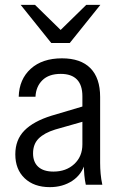

<svg xmlns="http://www.w3.org/2000/svg" viewBox="-20 -760 498 790"><path d="M333 0Q329 -18 327 -39.5Q325 -61 325 -90H319V-364Q319 -410 296.5 -433Q274 -456 230 -456Q181 -456 154.5 -430Q128 -404 126 -362H57Q59 -434 106.5 -477Q154 -520 235 -520Q312 -520 352 -479.5Q392 -439 392 -361V-90Q392 -68 394 -45.5Q396 -23 401 0ZM185 10Q120 10 81.5 -26.5Q43 -63 43 -125Q43 -185 80.5 -223Q118 -261 192 -284L337 -327V-264L207 -227Q162 -213 139 -190Q116 -167 116 -129Q116 -93 137.5 -73.5Q159 -54 200 -54Q252 -54 285.5 -85Q319 -116 319 -166L331 -91Q317 -42 277.5 -16Q238 10 185 10ZM191 -583 65 -740H124L264 -603H195L335 -740H393L267 -583Z"/></svg>

Font: Instrument Sans SemiCondensed
Style: Regular
Weight: 400
Width: 4
Designer: Rodrigo Fuenzalida
Foundry: fragTYPE
Version: Version 1.000;gftools[0.9.28]